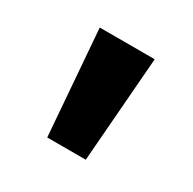

<svg xmlns="http://www.w3.org/2000/svg" viewBox="-78 -941 444 441"><g transform="rotate(30 144.5 -720.5)"><path d="M71.6 -860 93.4 -581H195.6L217.4 -860Z"/></g></svg>

Font: Hussar
Style: BdWide
Weight: 700
Foundry: Cannot Into Space Fonts
Version: Version 2.00